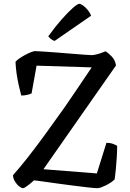

<svg xmlns="http://www.w3.org/2000/svg" viewBox="-20 -983 681 1003"><path d="M100 0Q92 0 79.5 -10Q67 -20 57.5 -36Q48 -52 48 -68Q83 -107 125.5 -161Q168 -215 217 -282.5Q266 -350 320 -426Q353 -475 388.5 -526.5Q424 -578 459 -631L171 -640L145 -495Q139 -492 124.5 -488Q110 -484 91 -484Q85 -507 78 -537.5Q71 -568 66.5 -600Q62 -632 61 -660Q69 -670 83.5 -679.5Q98 -689 114 -697.5Q130 -706 143.5 -711Q157 -716 163 -716Q170 -716 200.5 -714Q231 -712 272 -709Q313 -706 353.5 -702.5Q394 -699 423.5 -697Q453 -695 459 -695Q467 -695 480.5 -698Q494 -701 508 -706Q522 -711 531 -715Q547 -706 564.5 -687Q582 -668 586 -641L207 -99L486 -77L536 -237Q555 -237 570 -231.5Q585 -226 592 -221Q592 -193 590 -160.5Q588 -128 585 -97.5Q582 -67 579 -46Q570 -37 558 -29Q546 -21 532.5 -14.5Q519 -8 508 -4Q497 0 488 0Q475 0 440 -4Q405 -8 361.5 -13.5Q318 -19 275 -25Q232 -31 200 -35.5Q168 -40 158 -41Q146 -30 134.5 -21Q123 -12 114 -6Q105 0 100 0ZM265 -769Q253 -773 244.5 -780.5Q236 -788 232 -793Q268 -843 301.5 -881Q335 -919 360 -941Q385 -963 394 -963Q402 -963 415 -953.5Q428 -944 439.5 -929.5Q451 -915 456 -901Z"/></svg>

Font: Texturina Medium 12pt
Style: Regular
Weight: 400
Version: Version 1.002